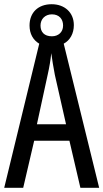

<svg xmlns="http://www.w3.org/2000/svg" viewBox="-20 -890 490 910"><path d="M361 0H450L282 -683C312 -699 330 -731 330 -771C330 -831 286 -870 225 -870C160 -870 120 -830 120 -769C120 -730 137 -700 166 -683L0 0H90L142 -223H309ZM226 -718C190 -718 172 -738 172 -769C172 -800 194 -822 226 -822C260 -822 279 -800 279 -769C279 -738 257 -718 226 -718ZM240 -535 293 -301H155L206 -536C214 -571 220 -607 223 -638C227 -607 233 -572 240 -535Z"/></svg>

Font: Noto Sans Thai Looped ExtraCondensed
Style: Regular
Weight: 400
Width: 2
Designer: Sasikarn Vongin, Ben Mitchell
Foundry: The Fontpad Ltd
Version: Version 1.001